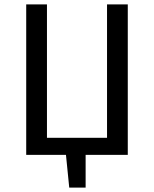

<svg xmlns="http://www.w3.org/2000/svg" viewBox="-20 -709 705 879"><path d="M470 -689V-78H195V-689H100V0H282L297 150H372V0H565V-689Z"/></svg>

Font: Fira Sans
Style: Regular
Weight: 400
Designer: Carrois Corporate & Edenspiekermann AG
Foundry: Carrois Corporate GbR & Edenspiekermann AG
Version: Version 4.203